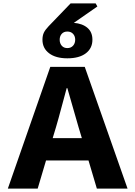

<svg xmlns="http://www.w3.org/2000/svg" viewBox="-20 -1106 791 1126"><path d="M275 -714H477L728 0H548L499 -165H250L201 0H26ZM229 -873Q229 -897 237 -914Q245 -931 265 -952L394 -1086H541L551 -1068L413 -972Q463 -968 492.5 -943Q522 -918 522 -873Q522 -823 483.5 -793.5Q445 -764 375 -764Q307 -764 268 -793.5Q229 -823 229 -873ZM421 -873Q421 -894 408.5 -907.5Q396 -921 375 -921Q354 -921 342 -907.5Q330 -894 330 -873Q330 -852 342 -838Q354 -824 375 -824Q396 -824 408.5 -838Q421 -852 421 -873ZM460 -296 441 -359 375 -589H371L347 -500Q319 -395 308 -359L289 -296Z"/></svg>

Font: Nebula Sans Bold
Style: Regular
Weight: 700
Designer: Paul D. Hunt for Adobe (as Source Sans)
Foundry: Nebula Entertainment & Broadcasting LLC
Version: Version 1.010